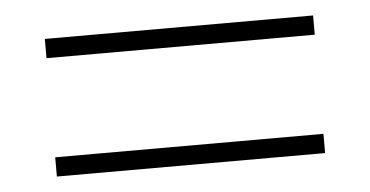

<svg xmlns="http://www.w3.org/2000/svg" viewBox="-31 -517 632 328"><g transform="rotate(-5 285.0 -353.0)"><path d="M55 -438V-471H515V-438ZM55 -235V-268H515V-235Z"/></g></svg>

Font: Noto Sans Hebrew ExtraLight
Style: Regular
Weight: 250
Designer: Monotype Design Team
Foundry: Monotype Imaging Inc.
Version: Version 2.003